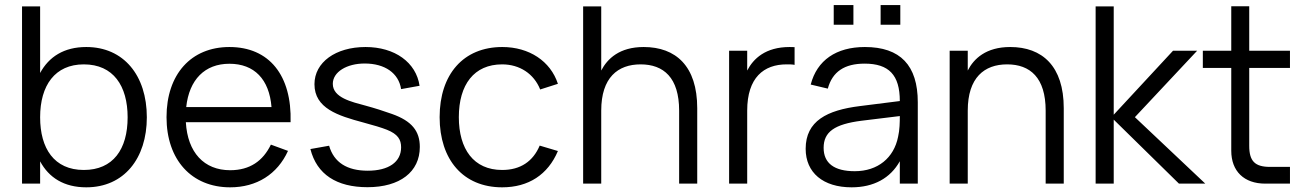

<svg xmlns="http://www.w3.org/2000/svg" viewBox="-20 -746 5297 780"><path d="M69.5 0H143V-90.5C178.5 -24.5 240 15 330.5 15C484 15 576.5 -102.5 576.5 -269.5C576.5 -439.5 482.5 -555 330.5 -555C239.5 -555 178.5 -515 143 -449.5V-720H69.5ZM320.5 -484.5C440.5 -484.5 498.5 -397 498.5 -269.5C498.5 -139.5 439.5 -55.5 320.5 -55.5C199.5 -55.5 143 -143.5 143 -269.5C143 -399.5 203.5 -484.5 320.5 -484.5Z M915 -54.5C809 -54.5 742 -126.5 735 -249.5H1160.5C1166 -439.5 1074 -555 912 -555C756.5 -555 656.5 -444.5 656.5 -270C656.5 -96.5 758.5 15 915 15C1022.5 15 1107 -38 1150 -133L1080.5 -158.5C1048.5 -92.5 995.5 -54.5 915 -54.5ZM736.5 -311C748.5 -422.5 812 -487 912 -487C1013 -487 1074 -424 1083 -311Z M1473 14.5C1604.5 14.5 1685.5 -47.5 1685.5 -149C1685.5 -213.5 1653 -254.5 1572.5 -283C1540.5 -294.5 1501.5 -307 1464.5 -317C1409 -332 1332 -349 1332 -405.5C1332 -453.5 1388.5 -488 1461.5 -488C1543.5 -488 1599.5 -449 1609.5 -384L1684.5 -397.5C1670.5 -492.5 1584 -555 1465 -555C1343 -555 1257.5 -492.5 1257.5 -404C1257.5 -306 1353 -276 1455.5 -248.5C1497 -237.5 1531.5 -227 1551.5 -219C1596.5 -201 1609.5 -179 1609.5 -147.5C1609.5 -87.5 1558.5 -52.5 1474 -52.5C1390 -52.5 1336.5 -86 1317 -154L1241 -140.5C1267 -37.5 1347.5 14.5 1473 14.5Z M2020 15C2127 15 2206 -36.5 2246.5 -132.5L2172.5 -154.5C2145.5 -90.5 2094.5 -55.5 2020 -55.5C1904 -55.5 1844 -140.5 1844 -270C1844 -402.5 1906 -484.5 2020 -484.5C2091 -484.5 2149 -446.5 2174.5 -382.5L2246.5 -405.5C2216.5 -497.5 2130 -555 2020.5 -555C1862.5 -555 1766 -444 1766 -270C1766 -97.5 1861.5 15 2020 15Z M2739 0H2812.5V-306.5C2812.5 -477.5 2725.5 -555 2595 -555C2496.5 -555 2447.5 -507.5 2422.5 -459.5V-720H2349V0H2422.5V-296.5C2422.5 -431 2490 -484.5 2582.5 -484.5C2676 -484.5 2739 -430.5 2739 -296.5Z M3208 -554.5C3201 -555 3195 -555 3188 -555C3089.5 -555 3040.5 -507.5 3015.5 -459.5V-540H2942V0H3015.5V-296.5C3015.5 -431 3083 -484.5 3175.5 -484.5C3188 -484.5 3198.5 -484.5 3208 -482.5Z M3557.5 -645.5H3637.5V-725.5H3557.5ZM3367 -645.5H3447V-725.5H3367ZM3493.5 -555C3377 -555 3299 -501 3273.5 -402.5L3343 -386C3361.5 -454.5 3410.5 -487.5 3492.5 -487.5C3591 -487.5 3635.5 -441.5 3635.5 -335.5L3473 -315C3340.5 -298.5 3253 -255 3253 -141.5C3253 -44.5 3324 15 3439.5 15C3529.5 15 3597 -22 3635.5 -91V0H3708.5V-330.5C3708.5 -480.5 3637.5 -555 3493.5 -555ZM3635.5 -274.5C3635.5 -250.5 3635 -217.5 3628.5 -190.5C3611.5 -104.5 3546 -50.5 3452.5 -50.5C3369 -50.5 3326 -83 3326 -145.5C3326 -210 3370 -241.5 3480 -255.5Z M4228 0H4301.5V-306.5C4301.5 -477.5 4214 -555 4084 -555C3985.5 -555 3936 -507.5 3911.5 -459.5V-540H3838V0H3911.5V-296.5C3911.5 -431 3979 -484.5 4071.5 -484.5C4165 -484.5 4228 -430.5 4228 -296.5Z M4431 0H4504.5V-260L4769.5 0H4876.5L4590.5 -270L4843.5 -540H4745.5L4504.5 -280V-720H4431Z M4866.5 -470H4982V-133.5C4982 -50.5 5034 0 5120 0H5220.5V-68H5139.5C5078 -68 5055 -91.5 5055 -153.5V-470H5220.5V-540H5055V-720.5H4982V-540H4866.5Z"/></svg>

Font: Vela Sans
Style: Regular
Weight: 400
Designer: Principal design: Mikhail Sharanda - project Manrope.
Design modification: Ravid Balaliev
Foundry: Mikhail Sharanda
Version: Version 1.001